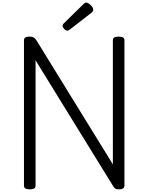

<svg xmlns="http://www.w3.org/2000/svg" viewBox="-20 -1424 1127 1458"><path d="M206 14Q162 14 162 -14V-1119Q162 -1133 173 -1139.5Q184 -1146 206 -1146Q224 -1146 235.5 -1139.5Q247 -1133 256 -1119L837 -176V-1119Q837 -1133 848 -1139.5Q859 -1146 881 -1146Q925 -1146 925 -1119V-14Q925 0 914 7Q903 14 882 14Q866 14 857 9Q848 4 837 -14L250 -966V-14Q250 0 239 7Q228 14 206 14ZM492 -1191Q480 -1191 467.5 -1204Q455 -1217 455 -1228Q455 -1232 456.5 -1236Q458 -1240 464 -1246L614 -1393Q619 -1398 623.5 -1401Q628 -1404 635 -1404Q645 -1404 657.5 -1395Q670 -1386 679 -1374Q688 -1362 688 -1351Q688 -1344 685.5 -1339Q683 -1334 673 -1326L512 -1201Q505 -1197 500.5 -1194Q496 -1191 492 -1191Z"/></svg>

Font: Playwrite BR
Style: Regular
Weight: 400
Designer: Veronika Burian, José Scaglione
Foundry: TypeTogether
Version: Version 1.002